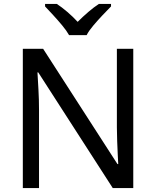

<svg xmlns="http://www.w3.org/2000/svg" viewBox="-20 -964 800 984"><path d="M663 0H558L176 -593H172Q174 -558 177 -506Q180 -454 180 -399V0H97V-714H201L582 -123H586Q585 -139 583.5 -171Q582 -203 580.5 -241Q579 -279 579 -311V-714H663ZM334 -784Q321 -807 299 -833.5Q277 -860 253 -886Q229 -912 211 -931V-944H271Q297 -927 325 -903Q353 -879 378 -852Q405 -879 433 -903Q461 -927 487 -944H549V-931Q530 -912 505.5 -886Q481 -860 458.5 -833.5Q436 -807 424 -784Z"/></svg>

Font: Noto Sans Deseret
Style: Regular
Weight: 400
Designer: Monotype Design Team
Foundry: Monotype Imaging Inc.
Version: Version 2.001; ttfautohint (v1.8.4.7-5d5b)